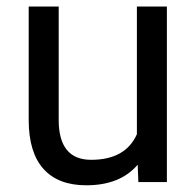

<svg xmlns="http://www.w3.org/2000/svg" viewBox="-20 -548 591 578"><path d="M394.5 -52.2Q341.8 9.8 239.7 9.8Q155.3 9.8 111.1 -39.3Q66.9 -88.4 66.4 -184.6V-528.3H156.7V-187Q156.7 -66.9 254.4 -66.9Q357.9 -66.9 392.1 -144V-528.3H482.4V0H396.5Z"/></svg>

Font: Vazir
Style: Regular
Weight: 400
Designer: Saber Rastikerdar
Foundry: Saber Rastikerdar
Version: Version 30.0.0